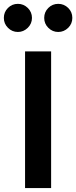

<svg xmlns="http://www.w3.org/2000/svg" viewBox="-52 -963 391 983"><path d="M76.3 0H209.7V-700H76.3ZM39.7 -943.3Q9.7 -943.3 -11.3 -922.3Q-32.3 -901.3 -32.3 -871.3Q-32.3 -841.7 -11.3 -820.7Q10 -799.3 39.7 -799.3Q68.3 -799.3 90.3 -820.7Q111.7 -842 111.7 -871.3Q111.7 -901 90.3 -922.3Q68.7 -943.3 39.7 -943.3ZM246.3 -943.3Q216.3 -943.3 195.3 -922.3Q174.3 -901.3 174.3 -871.3Q174.3 -841.7 195.3 -820.7Q216.7 -799.3 246.3 -799.3Q275.3 -799.3 297.3 -820.7Q318.3 -841.7 318.3 -871.3Q318.3 -901.3 297.3 -922.3Q275.7 -943.3 246.3 -943.3Z"/></svg>

Font: Unageo Variable
Style: Regular
Weight: 300
Designer: Richard Sepsi
Foundry: Richard Sepsi
Version: Version 2.200